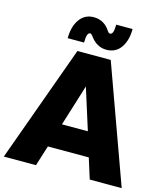

<svg xmlns="http://www.w3.org/2000/svg" viewBox="-160 -1085 1033 1190"><g transform="rotate(15 356.0 -489.5)"><path d="M297.5 -876.2Q275 -876.2 275 -811.2H170Q170 -886.2 203.1 -932.5Q236.2 -978.8 293.8 -978.8Q361.2 -978.8 400 -917.5Q407.5 -906.2 416.2 -906.2Q438.8 -906.2 438.8 -970H543.8Q543.8 -896.2 511.2 -850Q478.8 -803.8 418.8 -803.8Q356.2 -803.8 313.8 -863.8Q305 -876.2 297.5 -876.2ZM528.8 0 487.5 -131.2H225L183.8 0H-22.5L248.8 -750H462.5L733.8 0ZM273.8 -286.2H440L356.2 -551.2Z"/></g></svg>

Font: Now Alt Black
Style: Regular
Weight: 900
Designer: Alfredo Marco Pradil
Foundry: Alfredo Marco Pradil
Version: Version 1.002;PS 001.002;hotconv 1.0.88;makeotf.lib2.5.64775